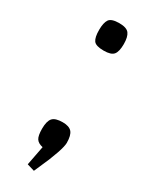

<svg xmlns="http://www.w3.org/2000/svg" viewBox="-163 -543 528 673"><g transform="rotate(30 100.5 -206.0)"><path d="M106 93 76 84 91 6Q72 2 64.5 -9.5Q57 -21 57 -49Q57 -80 68 -92.5Q79 -105 109 -105Q135 -105 146 -92.5Q157 -80 157 -49Q157 -43 154.5 -32Q152 -21 146.5 -5Q141 11 133 31ZM57 -449Q57 -478 66 -491.5Q75 -505 107 -505Q137 -505 147 -491.5Q157 -478 157 -449Q157 -419 147 -406.5Q137 -394 107 -394Q75 -394 66 -406.5Q57 -419 57 -449Z"/></g></svg>

Font: Changa ExtraLight ExtraLight
Style: Regular
Weight: 250
Version: Version 3.002; ttfautohint (v1.8.2)